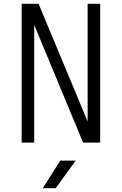

<svg xmlns="http://www.w3.org/2000/svg" viewBox="-20 -750 640 1010"><path d="M94 0V-730H183L441 -111V-730H507V0H417L160 -619V0ZM205 240 297 95H378L273 240Z"/></svg>

Font: Tiny ExtraLight
Style: Regular
Weight: 200
Monospace: yes
Designer: Philipp Nurullin, Konstantin Bulenkov
Foundry: JetBrains
Version: Version 2.251; ttfautohint (v1.8.4.7-5d5b)